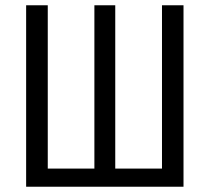

<svg xmlns="http://www.w3.org/2000/svg" viewBox="-20 -708 794 728"><path d="M675.8 -688V0H79.1V-688H161.1V-68.8H337.9V-688H417V-68.8H594.2V-688Z"/></svg>

Font: Fira Sans Compressed Book
Style: Regular
Weight: 350
Width: 1
Designer: Carrois Corporate & Edenspiekermann AG
Foundry: Carrois Corporate GbR & Edenspiekermann AG
Version: Version 4.203;PS 004.203;hotconv 1.0.88;makeotf.lib2.5.64775